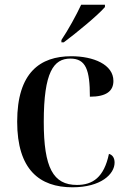

<svg xmlns="http://www.w3.org/2000/svg" viewBox="-20 -786 542 816"><path d="M241 -616V-606H251C306 -647 396 -721 426 -756V-766H325C304 -721 270 -659 241 -616ZM288 10C409 10 467 -46 467 -95C467 -115 458 -128 443 -132C422 -32 374 0 307 0C206 0 166 -73 166 -268C166 -480 208 -537 279 -537C345 -537 362 -489 362 -375C432 -375 462 -399 462 -442C462 -512 377 -547 283 -547C151 -547 53 -478 53 -269C53 -65 148 10 288 10Z"/></svg>

Font: Noto Serif Display Medium
Style: Regular
Weight: 500
Designer: Monotype Design Team
Foundry: Monotype Imaging Inc.
Version: Version 2.009